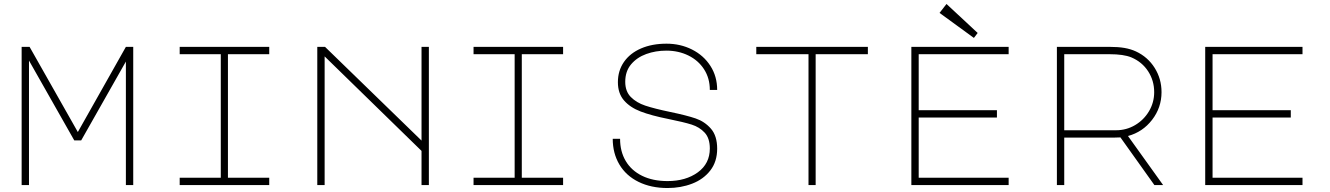

<svg xmlns="http://www.w3.org/2000/svg" viewBox="-20 -932 6700 967"><path d="M126 0H89V-696H129L372 -267L614 -696H651V0H614V-622L389 -225H354L126 -627Z M1336 -696V-659H1128V-37H1336V0H885V-37H1092V-659H885V-696Z M1578 0V-696H1617L2103 -224V-696H2140V0H2103V-172L1615 -648V0Z M2816 -696V-659H2608V-37H2816V0H2365V-37H2572V-659H2365V-696Z M3092 -518Q3092 -576 3122.5 -620Q3153 -664 3208.5 -688Q3264 -712 3337 -712Q3407 -712 3465.5 -682.5Q3524 -653 3558 -600Q3592 -547 3592 -479H3555Q3555 -538 3526 -583Q3497 -628 3447 -652.5Q3397 -677 3336 -677Q3282 -677 3235 -660Q3188 -643 3158.5 -608Q3129 -573 3129 -520Q3129 -472 3157 -443.5Q3185 -415 3230 -400Q3275 -385 3356 -368Q3438 -351 3483.5 -335.5Q3529 -320 3560.5 -284Q3592 -248 3592 -183Q3592 -118 3557.5 -73.5Q3523 -29 3466 -7Q3409 15 3342 15Q3259 15 3196 -16Q3133 -47 3099.5 -103.5Q3066 -160 3066 -233H3103Q3103 -169 3131.5 -121Q3160 -73 3214 -46.5Q3268 -20 3342 -20Q3434 -20 3494.5 -64Q3555 -108 3555 -184Q3555 -236 3529 -264Q3503 -292 3463.5 -304.5Q3424 -317 3345 -333Q3260 -350 3206.5 -370.5Q3153 -391 3122.5 -426.5Q3092 -462 3092 -518Z M4351 -696V-659H4088V0H4052V-659H3789V-696Z M4570 -696H5060V-659H4607V-377H5001V-340H4607V-37H5060V0H4570ZM4747 -912 4712 -867 4885 -741 4904 -766Z M5830 -468Q5830 -390 5782.5 -328.5Q5735 -267 5661 -247L5838 0H5794L5623 -240L5591 -239H5340V0H5303V-696H5568Q5612 -696 5643.5 -690.5Q5675 -685 5701 -673Q5761 -645 5795.5 -590Q5830 -535 5830 -468ZM5601 -276Q5653 -276 5697 -302Q5741 -328 5767 -372Q5793 -416 5793 -468Q5793 -526 5762.5 -573Q5732 -620 5678 -643Q5639 -659 5568 -659H5340V-276Z M6050 -696H6540V-659H6087V-377H6481V-340H6087V-37H6540V0H6050Z"/></svg>

Font: Major Mono Display
Style: Regular
Weight: 400
Designer: Emre Parlak
Foundry: Emre Parlak
Version: Version 2.000; ttfautohint (v1.8) -l 8 -r 50 -G 200 -x 14 -D